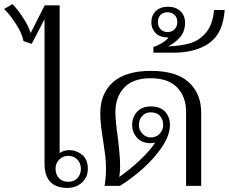

<svg xmlns="http://www.w3.org/2000/svg" viewBox="-92 -910 1120 940"><path d="M126 -110V-816L63 -695L23 -709Q16 -747 -15 -794.5Q-46 -842 -72 -866L-31 -890Q-6 -865 21.5 -822.5Q49 -780 58 -748L127 -884H200V-160Q218 -175 249 -175Q281 -175 309.5 -152.5Q338 -130 338 -84Q338 -42 309 -16Q280 10 238 10Q126 10 126 -110ZM304 -84Q304 -111 286.5 -129Q269 -147 243 -147Q216 -147 198 -129Q180 -111 180 -84Q180 -56 196.5 -38Q213 -20 243 -20Q271 -20 287.5 -38.5Q304 -57 304 -84Z M427 -82Q427 -115 423.5 -145.5Q420 -176 413 -221Q406 -265 402.5 -295Q399 -325 399 -356Q399 -452 461 -507.5Q523 -563 647 -563Q771 -563 832 -507.5Q893 -452 893 -358V0H819V-364Q819 -435 776 -481Q733 -527 645 -527Q559 -527 516 -481Q473 -435 473 -361Q473 -319 484 -242Q496 -148 496 -99Q496 -68 492 -44Q543 -79 593.5 -126.5Q644 -174 668 -213Q660 -209 646 -209Q603 -209 579 -235.5Q555 -262 555 -298Q555 -337 579.5 -363Q604 -389 646 -389Q692 -389 716 -363.5Q740 -338 740 -298Q740 -249 702.5 -192.5Q665 -136 608.5 -85.5Q552 -35 495 0H420Q427 -41 427 -82ZM707 -298Q707 -325 691.5 -342.5Q676 -360 646 -360Q620 -360 604 -342Q588 -324 588 -298Q588 -273 605.5 -255Q623 -237 646 -237Q672 -237 689.5 -255Q707 -273 707 -298Z M659 -680Q677 -685 699.5 -698.5Q722 -712 733 -726Q689 -727 669 -749Q649 -771 649 -800Q649 -834 670.5 -855.5Q692 -877 731 -877Q768 -877 791 -855.5Q814 -834 814 -799Q814 -754 787 -725Q760 -696 730 -683Q792 -685 837.5 -698Q883 -711 916 -749.5Q949 -788 956 -861H1008Q1000 -747 933 -699.5Q866 -652 756 -652H659ZM776 -802Q776 -824 762.5 -837Q749 -850 728 -850Q707 -850 694 -837Q681 -824 681 -802Q681 -780 694.5 -766.5Q708 -753 728 -753Q749 -753 762.5 -766.5Q776 -780 776 -802Z"/></svg>

Font: Taviraj Light
Style: Regular
Weight: 300
Designer: Katatrad Team
Foundry: CadsonDemak
Version: Version 1.001